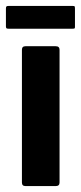

<svg xmlns="http://www.w3.org/2000/svg" viewBox="-27 -628 273 648"><path d="M174 -12Q174 0 161 0H59Q47 0 47 -12V-460Q47 -472 59 -472H161Q174 -472 174 -460ZM226 -537Q226 -533 224.5 -532Q223 -531 215 -531H3Q-4 -531 -5.5 -533Q-7 -535 -7 -539V-599Q-7 -605 -5 -606.5Q-3 -608 3 -608H216Q223 -608 224.5 -607Q226 -606 226 -599Z"/></svg>

Font: Glory
Style: Bold
Weight: 700
Designer: Robert Leuschke
Foundry: Robert Leuschke
Version: Version 1.011